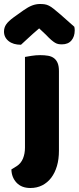

<svg xmlns="http://www.w3.org/2000/svg" viewBox="-64 -764 394 961"><path d="M19 68Q41 54 51 29.5Q61 5 61 -25V-479Q72 -481 93.5 -484.5Q115 -488 137 -488Q159 -488 176.5 -485Q194 -482 206 -473Q218 -464 224.5 -448.5Q231 -433 231 -408V-9Q231 33 221 67Q211 101 192.5 125.5Q174 150 147.5 163.5Q121 177 88 177Q44 177 19 150.5Q-6 124 -7 84ZM132 -622Q98 -593 79 -575Q60 -557 41 -540Q2 -540 -21 -558.5Q-44 -577 -44 -606Q-44 -626 -33 -642Q-22 -658 4 -677L53 -712Q77 -729 96.5 -736.5Q116 -744 136 -744Q149 -744 159.5 -742.5Q170 -741 181 -735.5Q192 -730 205 -719.5Q218 -709 238 -692L308 -630Q309 -625 309.5 -621Q310 -617 310 -612Q310 -581 293.5 -561.5Q277 -542 246 -542Q236 -542 228 -543.5Q220 -545 211.5 -550Q203 -555 192 -564.5Q181 -574 166 -590Z"/></svg>

Font: Baloo Paaji
Style: Regular
Weight: 400
Designer: Shuchita Grover and Ek Type
Foundry: Ek Type
Version: Version 1.443;PS 1.000;hotconv 16.6.51;makeotf.lib2.5.65220;